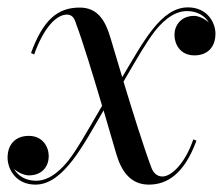

<svg xmlns="http://www.w3.org/2000/svg" viewBox="-58 -490 603 520"><path d="M474 -109 465.5 -112.5C442.5 -45 405 -12 382 -12C364.5 -12 356 -25.5 352 -36C329 -98 301 -188.5 276.5 -269C319 -342 338.5 -375.5 361 -405C376 -424 408 -460 448 -460C476.5 -460 497 -447 507.5 -429C495.5 -440 479 -447 468 -447C431 -447 414.5 -420 414.5 -395.5C414.5 -370.5 430 -340 468.5 -340C505 -340 525.5 -363.5 525.5 -398.5C525.5 -429.5 503 -470 451 -470C377.5 -470 329.5 -375.5 273 -281C261 -320.5 250 -357.5 241.5 -386.5C227.5 -434.5 206.5 -469.5 158 -469.5C98 -469.5 59 -436.5 26 -346.5L34.5 -342.5C61.5 -418 96 -450.5 123.5 -450.5C141.5 -450.5 145.5 -433.5 149 -423C166 -378 194 -286.5 218.5 -203.5C171 -122 151 -86 127 -55C111.5 -36 80 -0.5 40 -0.5C11 -0.5 -9.5 -14 -20 -32.5C-8 -21.5 9 -15 20 -15C58 -15 74 -41.5 74 -67C74 -92 58 -122 20 -122C-17 -122 -37.5 -98 -37.5 -63C-37.5 -32 -15 10 38 10C114 10 168 -98 222.5 -191C236 -145 248.5 -102.5 257 -73C271 -25 296.5 10 345 10C395 10 441 -19 474 -109Z"/></svg>

Font: Bodoni* 24pt
Style: Italic
Weight: 400
Italic angle: -13°
Version: Version 2.3